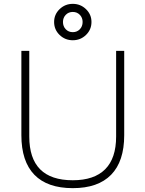

<svg xmlns="http://www.w3.org/2000/svg" viewBox="-20 -969 755 997"><path d="M91 -267V-705H132V-260Q132 -33 358 -33Q469 -33 526 -90Q583 -147 583 -260V-705H625V-267Q625 -131 557 -61.5Q489 8 358 8Q226 8 158.5 -61.5Q91 -131 91 -267ZM261 -855Q261 -894 289.5 -921.5Q318 -949 358 -949Q398 -949 426.5 -921.5Q455 -894 455 -855Q455 -815 426.5 -787.5Q398 -760 358 -760Q318 -760 289.5 -787.5Q261 -815 261 -855ZM409 -855Q409 -877 394.5 -892Q380 -907 358 -907Q336 -907 321.5 -892Q307 -877 307 -855Q307 -832 321.5 -817Q336 -802 358 -802Q380 -802 394.5 -817Q409 -832 409 -855Z"/></svg>

Font: wassup Sans
Style: Light
Weight: 200
Version: Version 2.001